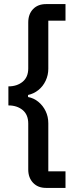

<svg xmlns="http://www.w3.org/2000/svg" viewBox="-20 -780 395 938"><path d="M300 138H205Q165 138 141.5 113Q118 88 118 48V-176Q118 -220 90.5 -242.5Q63 -265 21 -265V-358Q63 -358 90.5 -380.5Q118 -403 118 -446V-670Q118 -711 141.5 -735.5Q165 -760 205 -760H300V-679H216V-444Q216 -413 203 -385.5Q190 -358 167.5 -340Q145 -322 117 -316V-306Q145 -301 167.5 -282.5Q190 -264 203 -237Q216 -210 216 -178V57H300Z"/></svg>

Font: IBM Plex Sans Medium
Style: Regular
Weight: 500
Designer: Mike Abbink, Paul van der Laan, Pieter van Rosmalen
Foundry: Bold Monday
Version: Version 3.201